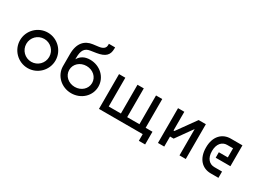

<svg xmlns="http://www.w3.org/2000/svg" viewBox="-29 -1590 3373 2486"><g transform="rotate(30 1657.5 -347.0)"><path d="M325 -89C230 -89 154 -165 154 -260C154 -355 230 -431 325 -431C420 -431 496 -355 496 -260C496 -165 420 -89 325 -89ZM60 -260C60 -114 179 5 325 5C471 5 590 -114 590 -260C590 -406 471 -525 325 -525C179 -525 60 -406 60 -260Z M710 -427V-245C711 -106 828 5 975 5C1123 5 1240 -105 1240 -245C1240 -385 1123 -495 975 -495C891 -495 836 -460 804 -403V-427C804 -535 836 -585 915 -597L999 -610C1125 -630 1173 -678 1173 -774V-794H1080V-774C1080 -731 1050 -703 982 -695L903 -685C790 -670 710 -593 710 -427ZM804 -245C804 -333 879 -401 975 -401C1071 -401 1146 -333 1146 -245C1146 -157 1071 -89 975 -89C879 -89 804 -157 804 -245Z M2138 100V-90H2036V-520H1943V-90H1760V-520H1666V-90H1484V-520H1390V0H2044V100Z M2420 -150 2594 -394V0H2688V-520H2580L2379 -240H2366V-520H2272V0H2366V-150Z M2840 -260C2840 -93 2933 0 3061 0H3176V-94H3061C2987 -94 2930 -149 2930 -260C2930 -368 2987 -426 3061 -426H3149V-290H3015V-208H3235V-520H3061C2935 -520 2839 -428 2840 -260Z"/></g></svg>

Font: Grotesk 02 Mince
Style: Bold
Weight: 400
Designer: Frank Adebiaye, contributions by Jérémy Landes, Ariel Martín Pérez
Foundry: Velvetyne Type Foundry
Version: Version 3.000;Glyphs 3.1.2 (3150)